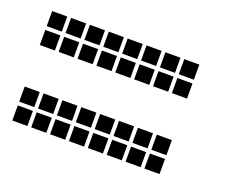

<svg xmlns="http://www.w3.org/2000/svg" viewBox="-62 -489 573 478"><g transform="rotate(20 225.0 -250.0)"><path d="M5 -195V-155H45V-195ZM5 -145V-105H45V-145ZM55 -145V-105H95V-145ZM55 -195V-155H95V-195ZM105 -145V-105H145V-145ZM105 -195V-155H145V-195ZM155 -145V-105H195V-145ZM155 -195V-155H195V-195ZM205 -145V-105H245V-145ZM205 -195V-155H245V-195ZM255 -145V-105H295V-145ZM255 -195V-155H295V-195ZM305 -195V-155H345V-195ZM305 -145V-105H345V-145ZM355 -195V-155H395V-195ZM355 -145V-105H395V-145ZM5 -395V-355H45V-395ZM5 -345V-305H45V-345ZM55 -345V-305H95V-345ZM55 -395V-355H95V-395ZM105 -345V-305H145V-345ZM105 -395V-355H145V-395ZM155 -345V-305H195V-345ZM155 -395V-355H195V-395ZM205 -345V-305H245V-345ZM205 -395V-355H245V-395ZM255 -345V-305H295V-345ZM255 -395V-355H295V-395ZM305 -395V-355H345V-395ZM305 -345V-305H345V-345ZM355 -395V-355H395V-395ZM355 -345V-305H395V-345Z"/></g></svg>

Font: Nose Transport 13 Square
Style: Regular
Weight: 400
Designer: Nico Rohrbach
Foundry: Nose
Version: Version 1.400;Glyphs 3.2.3 (3260)